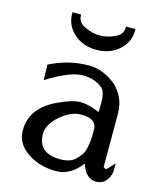

<svg xmlns="http://www.w3.org/2000/svg" viewBox="-114 -839 788 936"><g transform="rotate(15 279.5 -370.5)"><path d="M135 -755H179V-748Q179 -715 217.5 -697.5Q256 -680 292.5 -680Q329 -680 367 -697.5Q405 -715 405 -748V-755H453V-750Q453 -689 407.5 -648.5Q362 -608 294 -608Q226 -608 180.5 -648.5Q135 -689 135 -750ZM529 -53Q513 13 459.5 13Q406 13 384 -58Q329 14 258 14Q172 14 111 -28.5Q50 -71 50 -135V-138Q50 -250 176 -309Q246 -342 287 -342Q328 -342 384 -318L385 -362Q385 -417 367 -435Q328 -471 264 -471Q200 -471 85 -399L83 -477Q179 -525 279 -525H284Q345 -525 406 -481Q438 -458 457.5 -420Q477 -382 477 -335V-66Q483 -59 492 -59Q494 -59 529 -98ZM384 -239Q376 -284 311 -284H305Q255 -284 202 -239Q149 -194 149 -143Q149 -136 150 -129Q160 -47 261 -47Q313 -47 338 -72Q363 -97 370 -114Q377 -131 380.5 -157Q384 -183 384 -191Z"/></g></svg>

Font: Sawarabi Mincho
Style: Regular
Weight: 400
Version: Version 1.00